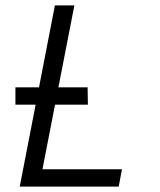

<svg xmlns="http://www.w3.org/2000/svg" viewBox="-20 -690 590 710"><path d="M53 0 183 -670H255L137 -64H431L419 0ZM37 -303V-367H304L305 -303Z"/></svg>

Font: Lode Term
Style: Italic
Weight: 400
Italic angle: -11°
Monospace: yes
Designer: Belleve Invis
Foundry: Belleve Invis
Version: Version 29.2.0